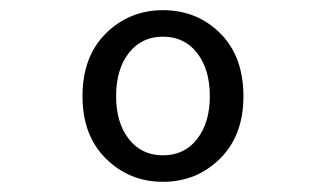

<svg xmlns="http://www.w3.org/2000/svg" viewBox="-20 -744 640 377"><path d="M142 -555Q142 -633 188 -678.5Q234 -724 300 -724Q367 -724 412.5 -678.5Q458 -633 458 -555Q458 -478 412 -432.5Q366 -387 300 -387Q234 -387 188 -432.5Q142 -478 142 -555ZM392 -555Q392 -608 367 -640Q342 -672 300 -672Q258 -672 233 -640Q208 -608 208 -555Q208 -503 233 -471Q258 -439 300 -439Q342 -439 367 -471Q392 -503 392 -555Z"/></svg>

Font: TypoPRO Source Code Pro
Style: Regular
Weight: 400
Monospace: yes
Designer: Paul D. Hunt, Teo Tuominen
Foundry: Adobe Systems Incorporated
Version: Version 2.010;PS 1.0;hotconv 1.0.84;makeotf.lib2.5.63406